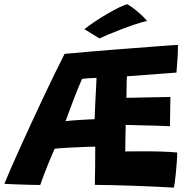

<svg xmlns="http://www.w3.org/2000/svg" viewBox="-24 -861 906 902"><path d="M792.5 20.5Q756.5 18.5 707.8 16Q659 13.5 606.5 11.8Q554 10 505.5 8.8Q457 7.5 421.5 7.5Q422.5 -34.5 423 -80Q423.5 -125.5 423.5 -172Q408 -172 385.8 -171.2Q363.5 -170.5 339.5 -169.2Q315.5 -168 293 -167Q270.5 -166 254.5 -164.5Q238.5 -163 232.5 -162Q218.5 -130.5 205.5 -98.5Q192.5 -66.5 182 -38.8Q171.5 -11 165 8Q153 8 131 7.5Q109 7 83.5 6.2Q58 5.5 34.8 4.5Q11.5 3.5 -3.5 2.5Q8 -26.5 27.5 -71Q47 -115.5 71.8 -170.2Q96.5 -225 124 -284.2Q151.5 -343.5 179.2 -402.5Q207 -461.5 232.8 -514.2Q258.5 -567 279.5 -608Q291.5 -609 324.8 -612Q358 -615 404.5 -619Q451 -623 503.8 -627.2Q556.5 -631.5 608.2 -635.2Q660 -639 703.8 -642.5Q747.5 -646 776.5 -648Q805.5 -650 812 -650Q812 -617.5 810 -586.2Q808 -555 805 -520L572.5 -502.5Q571.5 -496.5 571.2 -482.5Q571 -468.5 570.8 -452.2Q570.5 -436 570.2 -422Q570 -408 570 -401.5Q582 -401.5 602 -402Q622 -402.5 646.5 -403Q671 -403.5 696 -404Q721 -404.5 742 -404.8Q763 -405 776.5 -405.5L774.5 -268Q768 -268.5 747.2 -269.2Q726.5 -270 698.8 -270.8Q671 -271.5 643.2 -272.2Q615.5 -273 594.8 -273.5Q574 -274 566.5 -274Q566 -247.5 565.2 -211.2Q564.5 -175 564.5 -149.5Q591 -150 620.2 -150Q649.5 -150 677 -150Q702 -150 727 -149.2Q752 -148.5 773.5 -147.2Q795 -146 808.5 -144.5Q808.5 -124.5 806.5 -98.8Q804.5 -73 802.2 -48Q800 -23 797.2 -4.2Q794.5 14.5 792.5 20.5ZM284 -291.5Q295.5 -293.5 321.8 -295.5Q348 -297.5 376.2 -299Q404.5 -300.5 420.5 -301Q421 -314.5 422 -339.8Q423 -365 424.5 -394.5Q426 -424 427.5 -451Q429 -478 429.5 -495Q421.5 -495 407.5 -494.2Q393.5 -493.5 380.5 -492.5Q367.5 -491.5 361.5 -490.5Q355.5 -477 345.5 -452.8Q335.5 -428.5 324.2 -399.5Q313 -370.5 302.5 -342Q292 -313.5 284 -291.5ZM575 -841Q597 -827.5 616.8 -811Q636.5 -794.5 649.8 -781.2Q663 -768 666.5 -762.5Q645 -758 613.5 -747.5Q582 -737 548.2 -724.2Q514.5 -711.5 486.2 -699.5Q458 -687.5 443 -680.5L372.5 -724Q391 -739 419.8 -758.2Q448.5 -777.5 479.5 -795.8Q510.5 -814 536.5 -826.5Q562.5 -839 575 -841Z"/></svg>

Font: Grandstander Thin
Style: Bold
Weight: 700
Version: Version 1.200